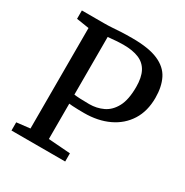

<svg xmlns="http://www.w3.org/2000/svg" viewBox="-172 -888 986 1025"><g transform="rotate(30 321.0 -375.0)"><path d="M121.5 -60V-679.5L44 -691.5V-743H179Q208.5 -743 232 -744.8Q255.5 -746.5 282.8 -748Q310 -749.5 351.5 -749.5Q453.5 -749.5 511.5 -724.2Q569.5 -699 593.5 -651Q617.5 -603 617.5 -535Q617.5 -453 580.8 -394.8Q544 -336.5 478.5 -305.5Q413 -274.5 327.5 -274.5Q310 -274.5 290 -275Q270 -275.5 254.5 -276.5Q239 -277.5 234.5 -278.5V-60.5L370 -50.5V0H39V-50.5ZM234 -334Q246.5 -332 270.5 -330.8Q294.5 -329.5 327.5 -329.5Q373.5 -329.5 412.5 -348Q451.5 -366.5 475.5 -411Q499.5 -455.5 499.5 -534Q499.5 -592 480.8 -627.8Q462 -663.5 424 -679.5Q386 -695.5 328 -695.5Q306 -695.5 289.2 -694.2Q272.5 -693 259.2 -691.5Q246 -690 234 -689.5Z"/></g></svg>

Font: Merriweather 20pt Medium
Style: Regular
Weight: 500
Version: Version 2.100